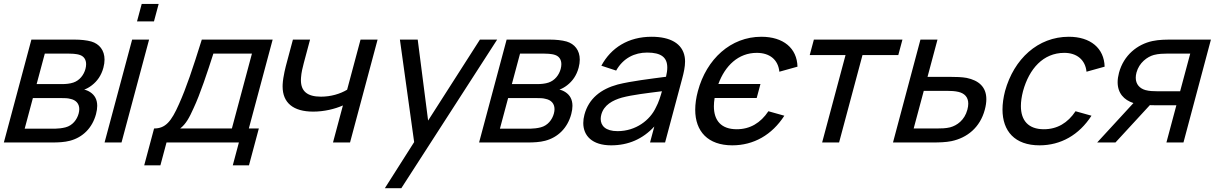

<svg xmlns="http://www.w3.org/2000/svg" viewBox="-23 -748 6377 1008"><path d="M-2.8 0H253.2C282.2 0 316.1 -1.5 344.1 -9C410.8 -26.5 461.4 -75.5 481.1 -149C485.4 -165.1 487.4 -179.5 487.4 -192.4C487.4 -225.7 473.9 -248.9 450.9 -264C441.1 -270.5 429.5 -275.5 419 -277.5C431.7 -282 446.4 -290 459.7 -300.5C487.4 -322 508.8 -351.5 519.8 -392.5C523.9 -407.8 525.8 -422 525.8 -435C525.8 -484.2 498.7 -517.4 456.7 -530C432.5 -537 398.8 -540 371.8 -540H141.8ZM169.3 -306.5 212.2 -466.5H338.7C345.7 -466.5 377.7 -466.5 397.6 -459C419 -451.2 429.1 -433.4 429.1 -410.8C429.1 -403 427.9 -394.7 425.6 -386C417.1 -354.5 394.9 -325.5 361.9 -314.5C344.8 -308.5 321.3 -306.5 303.3 -306.5ZM106.6 -72.5 149.6 -233H302.6C314.6 -233 332.6 -233 346 -229C375.1 -223.4 393.2 -204.4 393.2 -175.1C393.2 -168 392.1 -160.3 389.9 -152C381.3 -120 358 -89 321 -79.5C304.3 -75 281.6 -72.5 267.6 -72.5Z M696.3 -635.5H785.3L810 -727.5H721ZM526 0H615L759.7 -540H670.7Z M734.1 120H819.1L851.2 0H1231.2L1199.1 120H1284.1L1335.9 -73.5H1283.4L1408.4 -540H1036.4C988.2 -386 955.3 -287.5 916.7 -201.5C876.2 -110 845.9 -73.5 785.9 -73.5ZM922.9 -73.5C953.2 -97 971.2 -130.5 993.7 -181C1027.3 -252 1066.9 -372 1097.2 -466.5H1299.7L1194.4 -73.5Z M1725.2 0H1814.7L1959.3 -540H1869.8L1799.4 -277C1763 -255 1713.6 -240.5 1662.1 -240.5C1589.6 -240.5 1556.8 -269.4 1556.8 -327.5C1556.8 -331.5 1556.9 -335.7 1557.3 -340C1558.9 -366.5 1566.5 -397 1571.9 -417L1604.8 -540H1514.8L1481.9 -417C1477.3 -400 1463.1 -347 1461 -305.5C1460.8 -301.7 1460.7 -298 1460.7 -294.3C1460.7 -208.5 1516.1 -162 1621.6 -162C1679.1 -162 1735.8 -176 1777.3 -194.5Z M2496.5 -540 2224.6 -115 2170 -540H2076.5L2151.3 -2L1997.5 240H2084L2587 -540Z M2492.2 0H2748.2C2777.2 0 2811.1 -1.5 2839.1 -9C2905.8 -26.5 2956.4 -75.5 2976.1 -149C2980.4 -165.1 2982.4 -179.5 2982.4 -192.4C2982.4 -225.7 2968.9 -248.9 2945.9 -264C2936.1 -270.5 2924.5 -275.5 2914 -277.5C2926.7 -282 2941.4 -290 2954.7 -300.5C2982.4 -322 3003.8 -351.5 3014.8 -392.5C3018.9 -407.8 3020.8 -422 3020.8 -435C3020.8 -484.2 2993.7 -517.4 2951.7 -530C2927.5 -537 2893.8 -540 2866.8 -540H2636.8ZM2664.3 -306.5 2707.2 -466.5H2833.7C2840.7 -466.5 2872.7 -466.5 2892.6 -459C2914 -451.2 2924.1 -433.4 2924.1 -410.8C2924.1 -403 2922.9 -394.7 2920.6 -386C2912.1 -354.5 2889.9 -325.5 2856.9 -314.5C2839.8 -308.5 2816.3 -306.5 2798.3 -306.5ZM2601.6 -72.5 2644.6 -233H2797.6C2809.6 -233 2827.6 -233 2841 -229C2870.1 -223.4 2888.2 -204.4 2888.2 -175.1C2888.2 -168 2887.1 -160.3 2884.9 -152C2876.3 -120 2853 -89 2816 -79.5C2799.3 -75 2776.6 -72.5 2762.6 -72.5Z M3571.6 -449.5C3559.5 -520 3495.4 -555 3397.9 -555C3275.9 -555 3185 -497.5 3134.1 -403L3211.8 -377.5C3249 -443.5 3309.1 -472 3374.6 -472C3448.4 -472 3480.2 -446.5 3480.2 -393.4C3480.2 -379.2 3477.9 -363.1 3473.6 -345C3390.6 -334 3292.6 -322.5 3220.2 -304.5C3131.8 -280.5 3068 -231 3045.3 -146C3041.2 -130.9 3039.2 -116.1 3039.2 -102.1C3039.2 -35.5 3085.7 15 3185.6 15C3275.6 15 3351.5 -18 3412.2 -84L3389.7 0H3468.7L3558.1 -334C3566.9 -366.5 3573.6 -397.3 3573.6 -425C3573.6 -433.5 3573 -441.6 3571.6 -449.5ZM3219.1 -59.5C3155.5 -59.5 3130.7 -88.5 3130.7 -123.6C3130.7 -131 3131.8 -138.7 3133.9 -146.5C3147.4 -197 3193.5 -221.5 3241.8 -235.5C3298.3 -250.5 3373.6 -259 3452.2 -269C3445.2 -244.5 3434.9 -210 3420.5 -184C3389.5 -117 3315.1 -59.5 3219.1 -59.5Z M3821.6 15C3933.6 15 4029.7 -39.5 4094.8 -140.5L4011.1 -164C3970.1 -102.5 3914.8 -69.5 3844.8 -69.5C3763.2 -69.5 3724.9 -115.3 3724.9 -189.9C3724.9 -203.5 3726.2 -218.1 3728.7 -233.5H3949.7L3969.4 -307H3748.4C3783.6 -403 3853.2 -470.5 3950.2 -470.5C4017.7 -470.5 4062.2 -435 4068.7 -371.5L4163.8 -398C4161.3 -495 4089.9 -555 3973.9 -555C3813.9 -555 3686.1 -438.5 3640.9 -269.5C3631.5 -234.5 3626.9 -201.7 3626.9 -171.8C3626.9 -58 3693.8 15 3821.6 15Z M4293.2 0H4382.2L4505.1 -459H4693.1L4714.8 -540H4249.8L4228.1 -459H4416.1Z M4665.2 0H4875.7C4906.2 0 4943.4 -1 4972 -7C5054.7 -24.5 5122.2 -78.5 5147.2 -172C5152.7 -192.5 5155.3 -210.8 5155.3 -227.2C5155.3 -291.7 5115.1 -325.8 5052 -339C5028.7 -343.5 4994 -344.5 4963 -344.5H4846.5L4898.8 -540H4809.3ZM4773.8 -73.5 4826.8 -271H4949.8C4968.8 -271 4991 -270 5009.3 -265.5C5040.3 -258 5060.4 -238.5 5060.4 -203.8C5060.4 -194.3 5058.9 -183.8 5055.7 -172C5041 -117 5001 -89 4965 -79.5C4943.5 -74 4916.3 -73.5 4896.8 -73.5Z M5434.6 15C5546.1 15 5642.2 -39.5 5707.3 -140.5L5623.6 -164C5582.6 -102.5 5527.3 -69.5 5457.3 -69.5C5375.4 -69.5 5336.7 -115.9 5336.7 -191.2C5336.7 -214.8 5340.5 -241.2 5348 -270C5380.3 -387 5453.7 -470.5 5564.7 -470.5C5630.2 -470.5 5674.9 -434 5681.2 -371.5L5776.3 -398C5773.8 -495 5701.9 -555 5588.4 -555C5425.9 -555 5300.1 -438.5 5253.5 -270C5244.6 -235.4 5240.1 -202.9 5240.1 -173C5240.1 -59.8 5304.5 15 5434.6 15Z M6190.2 0 6334.3 -540H6123.8C6099.3 -540 6062.3 -540 6027.3 -532.5C5948.3 -515.5 5876.5 -458.5 5851.7 -366C5846.9 -348 5844.6 -331.5 5844.6 -316.5C5844.6 -258.9 5877.9 -222.9 5927.6 -207L5737.2 0H5833.2L6013.7 -196C6021.5 -195.5 6029 -195.5 6036.5 -195.5H6153L6100.7 0ZM6049.7 -269C6033.7 -269 6010.9 -269.5 5990.8 -275C5960.5 -283.5 5939.7 -305.5 5939.7 -339.9C5939.7 -348.2 5940.9 -357.2 5943.5 -367C5957.4 -419 6000.2 -450 6034.8 -459.5C6059 -466 6087.2 -466.5 6102.7 -466.5H6225.7L6172.7 -269Z"/></svg>

Font: Manrope
Style: MediumItalic
Weight: 500
Italic angle: -15°
Designer: Mikhail Sharanda
Foundry: Mikhail Sharanda
Version: Version 4.502;hotconv 1.0.109;makeotfexe 2.5.65596